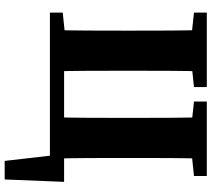

<svg xmlns="http://www.w3.org/2000/svg" viewBox="-61 -636 886 804"><g transform="rotate(90 382.0 -234.0)"><path d="M32.7 0H192.2V-68.7H177.9L32.7 -53.7V0ZM32.7 -603.3 172.8 -588.3H202.2L344.5 -603.3V-657H32.7V-603.3ZM105.3 0H279.2C276.2 -101 276.2 -205 276.2 -310V-346.3C276.2 -450 276.2 -554 279.2 -657H105.3C108.3 -556 108.3 -452 108.3 -347V-310C108.3 -207 108.3 -103 105.3 0ZM192.2 0H689.9L625.5 -56.5L653.8 189.4H731.5L741.5 -59.4H192.2V0ZM405.3 -603.3 545.4 -588.3H573.4L717.1 -603.3V-657H405.3V-603.3ZM470.6 0H644.5C641.5 -101 641.5 -205 641.5 -310V-347C641.5 -450 641.5 -554 644.5 -657H470.6C473.6 -556 473.6 -452 473.6 -346.3V-310C473.6 -207 473.6 -103 470.6 0Z"/></g></svg>

Font: Source Serif Variable
Style: Regular
Weight: 389
Designer: Frank Grießhammer
Foundry: Adobe Systems Incorporated
Version: Version 3.001;hotconv 1.0.111;makeotfexe 2.5.65597